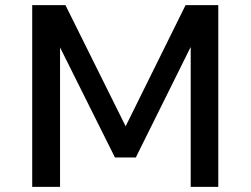

<svg xmlns="http://www.w3.org/2000/svg" viewBox="-20 -725 972 745"><path d="M105 0V-705H234L468 -234H467L700 -705H827V0H720V-541H719L507 -114H426L213 -541V0Z"/></svg>

Font: Nunito Sans 7pt SemiBold
Style: Regular
Weight: 600
Designer: Vernon Adams
Foundry: Vernon Adams
Version: Version 3.101;gftools[0.9.27]